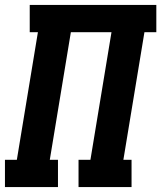

<svg xmlns="http://www.w3.org/2000/svg" viewBox="-21 -755 651 775"><path d="M-1 0V-110H47L132 -625H99V-735H610V-625H562L477 -110H510V0H296V-110H344L429 -625H265L180 -110H213V0Z"/></svg>

Font: Iosevka Slab XBdEx
Style: Italic
Weight: 800
Width: 7
Italic angle: -9°
Monospace: yes
Designer: Belleve Invis
Foundry: Belleve Invis
Version: Version 11.1.1; ttfautohint (v1.8.3)